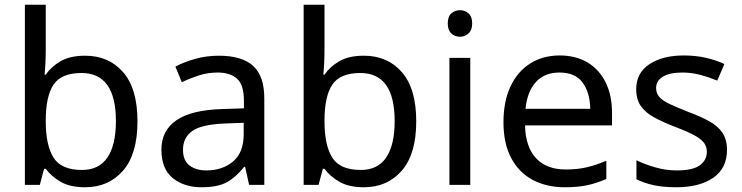

<svg xmlns="http://www.w3.org/2000/svg" viewBox="-20 -780 3132 810"><path d="M173 -575Q173 -541 171.5 -511.5Q170 -482 168 -465H173Q196 -499 236 -522Q276 -545 339 -545Q439 -545 499.5 -475.5Q560 -406 560 -268Q560 -130 499 -60Q438 10 339 10Q276 10 236 -13Q196 -36 173 -68H166L148 0H85V-760H173ZM324 -472Q239 -472 206 -423Q173 -374 173 -271V-267Q173 -168 205.5 -115.5Q238 -63 326 -63Q398 -63 433.5 -116Q469 -169 469 -269Q469 -472 324 -472Z M903 -545Q1001 -545 1048 -502Q1095 -459 1095 -365V0H1031L1014 -76H1010Q975 -32 936.5 -11Q898 10 830 10Q757 10 709 -28.5Q661 -67 661 -149Q661 -229 724 -272.5Q787 -316 918 -320L1009 -323V-355Q1009 -422 980 -448Q951 -474 898 -474Q856 -474 818 -461.5Q780 -449 747 -433L720 -499Q755 -518 803 -531.5Q851 -545 903 -545ZM929 -259Q829 -255 790.5 -227Q752 -199 752 -148Q752 -103 779.5 -82Q807 -61 850 -61Q918 -61 963 -98.5Q1008 -136 1008 -214V-262Z M1349 -575Q1349 -541 1347.5 -511.5Q1346 -482 1344 -465H1349Q1372 -499 1412 -522Q1452 -545 1515 -545Q1615 -545 1675.5 -475.5Q1736 -406 1736 -268Q1736 -130 1675 -60Q1614 10 1515 10Q1452 10 1412 -13Q1372 -36 1349 -68H1342L1324 0H1261V-760H1349ZM1500 -472Q1415 -472 1382 -423Q1349 -374 1349 -271V-267Q1349 -168 1381.5 -115.5Q1414 -63 1502 -63Q1574 -63 1609.5 -116Q1645 -169 1645 -269Q1645 -472 1500 -472Z M1921 -737Q1941 -737 1956.5 -723.5Q1972 -710 1972 -681Q1972 -653 1956.5 -639Q1941 -625 1921 -625Q1899 -625 1884 -639Q1869 -653 1869 -681Q1869 -710 1884 -723.5Q1899 -737 1921 -737ZM1964 -536V0H1876V-536Z M2341 -546Q2410 -546 2459.5 -516Q2509 -486 2535.5 -431.5Q2562 -377 2562 -304V-251H2195Q2197 -160 2241.5 -112.5Q2286 -65 2366 -65Q2417 -65 2456.5 -74.5Q2496 -84 2538 -102V-25Q2497 -7 2457 1.5Q2417 10 2362 10Q2286 10 2227.5 -21Q2169 -52 2136.5 -113.5Q2104 -175 2104 -264Q2104 -352 2133.5 -415Q2163 -478 2216.5 -512Q2270 -546 2341 -546ZM2340 -474Q2277 -474 2240.5 -433.5Q2204 -393 2197 -321H2470Q2469 -389 2438 -431.5Q2407 -474 2340 -474Z M3047 -148Q3047 -70 2989 -30Q2931 10 2833 10Q2777 10 2736.5 1Q2696 -8 2665 -24V-104Q2697 -88 2742.5 -74.5Q2788 -61 2835 -61Q2902 -61 2932 -82.5Q2962 -104 2962 -140Q2962 -160 2951 -176Q2940 -192 2911.5 -208Q2883 -224 2830 -244Q2778 -264 2741 -284Q2704 -304 2684 -332Q2664 -360 2664 -404Q2664 -472 2719.5 -509Q2775 -546 2865 -546Q2914 -546 2956.5 -536.5Q2999 -527 3036 -510L3006 -440Q2972 -454 2935 -464Q2898 -474 2859 -474Q2805 -474 2776.5 -456.5Q2748 -439 2748 -409Q2748 -387 2761 -371.5Q2774 -356 2804.5 -341.5Q2835 -327 2886 -307Q2937 -288 2973 -268Q3009 -248 3028 -219.5Q3047 -191 3047 -148Z"/></svg>

Font: Noto Sans Tifinagh Ahaggar
Style: Regular
Weight: 400
Designer: JamraPatel
Foundry: JamraPatel LLC
Version: Version 2.006; ttfautohint (v1.8.4.7-5d5b)